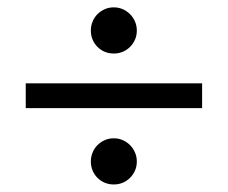

<svg xmlns="http://www.w3.org/2000/svg" viewBox="-20 -596 620 522"><path d="M50 -369.5H529.5V-302H50ZM227 -513Q227 -526 231.8 -537.5Q236.5 -549 245 -557.5Q253.5 -566 264.8 -571Q276 -576 289.5 -576Q302.5 -576 313.8 -571Q325 -566 333.5 -557.5Q342 -549 347 -537.5Q352 -526 352 -513Q352 -499.5 347 -488.2Q342 -477 333.5 -468.5Q325 -460 313.8 -455.2Q302.5 -450.5 289.5 -450.5Q276 -450.5 264.8 -455.2Q253.5 -460 245 -468.5Q236.5 -477 231.8 -488.2Q227 -499.5 227 -513ZM227 -157Q227 -170 231.8 -181.5Q236.5 -193 245 -201.5Q253.5 -210 264.8 -215Q276 -220 289.5 -220Q302.5 -220 313.8 -215Q325 -210 333.5 -201.5Q342 -193 347 -181.5Q352 -170 352 -157Q352 -143.5 347 -132.2Q342 -121 333.5 -112.5Q325 -104 313.8 -99.2Q302.5 -94.5 289.5 -94.5Q276 -94.5 264.8 -99.2Q253.5 -104 245 -112.5Q236.5 -121 231.8 -132.2Q227 -143.5 227 -157Z"/></svg>

Font: Lato-Regular
Style: Regular
Weight: 400
Designer: Lukasz Dziedzic with Adam Twardoch and Botio Nikoltchev
Foundry: tyPoland Lukasz Dziedzic
Version: Version 2.015; 2015-08-06; http://www.latofonts.com/